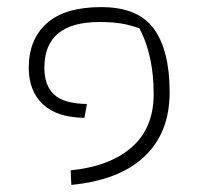

<svg xmlns="http://www.w3.org/2000/svg" viewBox="-20 -474 562 541"><path d="M179 6Q289 -5 351 -59Q413 -113 413 -209Q413 -318 373 -394Q346 -404 320 -408Q294 -412 260 -412Q105 -412 105 -283Q105 -233 132.5 -207.5Q160 -182 225 -181L218 -142Q140 -143 100.5 -180.5Q61 -218 61 -283Q61 -363 112 -408.5Q163 -454 265 -454Q369 -454 413.5 -393Q458 -332 458 -214Q458 -100 387 -33Q316 34 181 47Z"/></svg>

Font: Athiti Light
Style: Regular
Weight: 300
Designer: CadsonDemak Team
Foundry: CadsonDemak
Version: Version 1.033